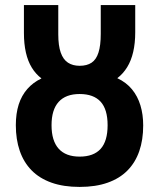

<svg xmlns="http://www.w3.org/2000/svg" viewBox="-20 -734 633 764"><path d="M296.9 9.8Q232.4 9.8 184.6 -7.3Q136.7 -24.4 105.5 -56.4Q74.2 -88.4 58.6 -133.8Q43 -179.2 43 -235.8Q43 -282.2 54.4 -318.1Q65.9 -354 88.9 -380.1Q111.8 -406.2 145 -421.9Q122.1 -439.5 106.4 -465.1Q90.8 -490.7 83 -525.1Q75.2 -559.6 75.2 -603V-713.9H211.9V-597.2Q211.9 -552.2 221.7 -524.7Q231.4 -497.1 250.5 -484.6Q269.5 -472.2 296.9 -472.2Q325.7 -472.2 344.2 -484.4Q362.8 -496.6 371.8 -524.7Q380.9 -552.7 380.9 -599.1V-713.9H518.1V-606Q518.1 -562 510 -527.3Q502 -492.7 486.1 -466.8Q470.2 -440.9 446.8 -422.9Q482.4 -406.2 505.1 -378.7Q527.8 -351.1 538.8 -314.7Q549.8 -278.3 549.8 -234.9Q549.8 -177.7 534.2 -132.6Q518.6 -87.4 487.3 -55.7Q456.1 -23.9 408.4 -7.1Q360.8 9.8 296.9 9.8ZM296.9 -110.8Q352.5 -110.8 380.4 -141.6Q408.2 -172.4 408.2 -235.8Q408.2 -298.8 380.4 -329.3Q352.5 -359.9 296.9 -359.9Q241.7 -359.9 213.4 -328.6Q185.1 -297.4 185.1 -235.8Q185.1 -173.8 213.4 -142.3Q241.7 -110.8 296.9 -110.8Z"/></svg>

Font: Open Sans Condensed
Style: Regular
Weight: 400
Width: 3
Designer: Monotype Design Team
Foundry: Monotype Imaging Inc.
Version: Version 3.000